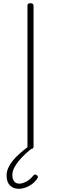

<svg xmlns="http://www.w3.org/2000/svg" viewBox="-20 -914 379 1196"><path d="M171 14Q160 14 155.5 10Q151 6 151 -1V-879Q151 -887 155.5 -890.5Q160 -894 170 -894Q179 -894 184 -890.5Q189 -887 189 -879V-1Q189 6 185 10Q181 14 171 14ZM97 262Q63 262 42 241Q21 220 21 179Q21 156 31 133Q41 110 59 87.5Q77 65 102 43Q127 21 156 -1L187 0V4Q162 23 139 44Q116 65 97.5 87.5Q79 110 68 132Q57 154 57 177Q57 202 68.5 216Q80 230 100 230Q118 230 142.5 218Q167 206 187 180Q193 173 198.5 173Q204 173 208 176Q216 182 216 188Q216 194 211 200Q198 219 179 233Q160 247 139 254.5Q118 262 97 262Z"/></svg>

Font: Playwrite HR Lijeva Thin
Style: Regular
Weight: 250
Designer: Veronika Burian, José Scaglione
Foundry: TypeTogether
Version: Version 1.002